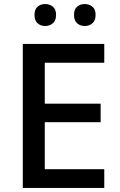

<svg xmlns="http://www.w3.org/2000/svg" viewBox="-20 -932 595 952"><path d="M93 0V-714H497V-621H202V-418H479V-326H202V-93H497V0ZM151 -858Q151 -886 166.5 -899Q182 -912 204 -912Q226 -912 242 -899Q258 -886 258 -858Q258 -830 242 -816.5Q226 -803 204 -803Q182 -803 166.5 -816.5Q151 -830 151 -858ZM347 -858Q347 -886 362.5 -899Q378 -912 400 -912Q422 -912 438 -899Q454 -886 454 -858Q454 -830 438 -816.5Q422 -803 400 -803Q378 -803 362.5 -816.5Q347 -830 347 -858Z"/></svg>

Font: Noto Sans Symbols Medium
Style: Regular
Weight: 500
Version: Version 2.002